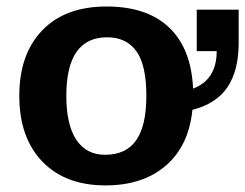

<svg xmlns="http://www.w3.org/2000/svg" viewBox="-20 -558 751 588"><path d="M710.9 -425.8Q710.9 -342.3 676.8 -291.3Q642.6 -240.2 569.3 -221.7Q558.1 -111.3 487.8 -50.8Q417.5 9.8 303.2 9.8Q179.7 9.8 109.4 -63.5Q39.1 -136.7 39.1 -264.6Q39.1 -392.1 109.4 -465.1Q179.7 -538.1 306.2 -538.1Q430.7 -538.1 498.3 -473.4Q565.9 -408.7 571.3 -286.6Q643.6 -314 643.6 -401.4H582.5V-528.3H710.9ZM428.2 -264.6Q428.2 -358.9 397.5 -401.4Q366.7 -443.8 308.1 -443.8Q183.1 -443.8 183.1 -264.6Q183.1 -176.3 213.6 -130.1Q244.1 -84 301.8 -84Q366.2 -84 397.2 -128.7Q428.2 -173.3 428.2 -264.6Z"/></svg>

Font: Liberation Sans
Style: Bold
Weight: 700
Designer: Steve Matteson
Foundry: Ascender Corporation
Version: Version 2.1.5